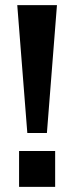

<svg xmlns="http://www.w3.org/2000/svg" viewBox="-20 -725 288 745"><path d="M86 -209 47 -705H201L162 -209ZM54 0V-139H194V0Z"/></svg>

Font: NunitoSans3
Style: Bold
Weight: 700
Designer: Vernon Adams
Foundry: Vernon Adams
Version: Version 3.101;gftools[0.9.27]